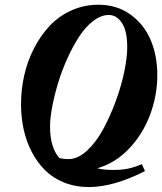

<svg xmlns="http://www.w3.org/2000/svg" viewBox="-20 -696 674 798"><path d="M349.1 81.5Q293.5 81.5 246.6 62.7Q199.7 43.9 167 11.2Q134.3 -21.5 111.6 -65.4Q88.9 -109.4 78.1 -159.2Q67.4 -209 67.4 -263.2Q67.4 -323.7 80.8 -383.1Q94.2 -442.4 121.3 -495.1Q148.4 -547.9 186.3 -588.4Q224.1 -628.9 276.6 -652.6Q329.1 -676.3 389.2 -676.3Q465.3 -676.3 521.7 -636Q578.1 -595.7 606 -530.3Q633.8 -464.8 633.8 -384.8Q633.8 -297.9 603 -217Q572.3 -136.2 514.9 -76.7Q457.5 -17.1 384.3 3.4Q408.7 10.3 451.7 10.3Q485.4 10.3 511 5.1Q536.6 0 569.8 -13.7L582.5 15.1Q451.7 81.5 349.1 81.5ZM188 -169.9Q188 -84 226.1 -39.6Q241.2 -34.7 264.6 -34.7Q303.2 -34.7 341.3 -69.6Q379.4 -104.5 408.7 -158.7Q438 -212.9 461.2 -275.9Q484.4 -338.9 496.6 -398.2Q508.8 -457.5 508.8 -499.5Q508.8 -567.9 486.6 -600.8Q464.4 -633.8 432.1 -633.8Q400.4 -633.8 367.9 -609.1Q335.4 -584.5 309.3 -544.4Q283.2 -504.4 260.3 -453.9Q237.3 -403.3 221.7 -351.8Q206.1 -300.3 197 -252.4Q188 -204.6 188 -169.9Z"/></svg>

Font: Elstob ExtraBold
Style: Italic
Weight: 800
Italic angle: -20°
Designer: Peter S. Baker
Version: Version 1.015